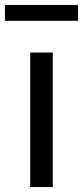

<svg xmlns="http://www.w3.org/2000/svg" viewBox="-30 -755 335 775"><path d="M92 -543H183V0H92ZM-10 -735H285V-671H-10Z"/></svg>

Font: Source Han Sans K Regular
Style: Regular
Weight: 400
Designer: Ryoko NISHIZUKA  (kana & ideographs); Paul D. Hunt (Latin, Greek & Cyrillic); Wenlong ZHANG  (bopomofo); Sandoll Communi
Foundry: Adobe Systems Incorporated
Version: Version 1.00 July 18, 2014, initial release